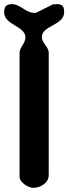

<svg xmlns="http://www.w3.org/2000/svg" viewBox="-21 -901 332 922"><path d="M101 -721C101 -693 73 -674 73 -647V-53C73 -24 115 1 139 1C172 1 213 -22 213 -60V-647C213 -676 180 -694 180 -723C180 -779 287 -779 287 -842C287 -871 280 -881 251 -881C246 -881 234 -880 233 -880L153 -840C153 -840 147 -839 144 -839C103 -839 77 -881 37 -881C9 -881 -1 -870 -1 -842C-1 -780 101 -777 101 -721Z"/></svg>

Font: Asimov Print
Style: Regular
Weight: 500
Designer: Google
Version: Version 2.000980: 2014